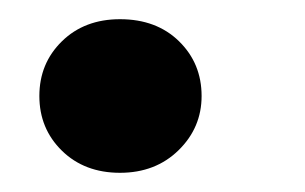

<svg xmlns="http://www.w3.org/2000/svg" viewBox="-20 -175 318 200"><path d="M105 5Q68 5 44.5 -18Q21 -41 21 -75Q21 -109 44.5 -132Q68 -155 105 -155Q143 -155 166.5 -132Q190 -109 190 -75Q190 -42 166 -18.5Q142 5 105 5Z"/></svg>

Font: DM Sans 9pt ExtraBold
Style: Italic
Weight: 800
Italic angle: -10°
Version: Version 4.004;gftools[0.9.30]